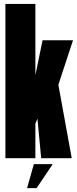

<svg xmlns="http://www.w3.org/2000/svg" viewBox="-20 -805 394 977"><path d="M7.5 0V-785H160V-422L196.5 -600H351.5L277 -373.5L345 0H189.5L170.5 -201L160 -176V0ZM117.8 152.2 152.2 30.3H248.2L166.4 152.2Z"/></svg>

Font: Anybody UltraCondensed ExtraBold
Style: Regular
Weight: 800
Width: 1
Designer: Tyler Finck
Foundry: Etcetera Type Company
Version: Version 1.010; ttfautohint (v1.8.3) -l 8 -r 50 -G 200 -x 14 